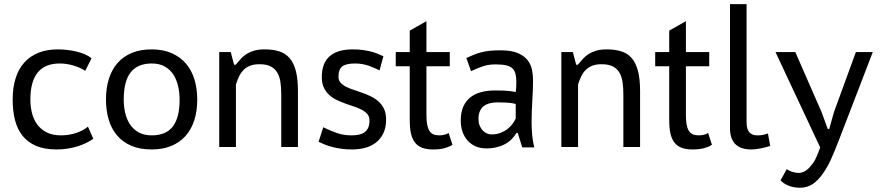

<svg xmlns="http://www.w3.org/2000/svg" viewBox="-20 -692 4150 904"><path d="M419.4 -38.6Q404.8 -28.3 386 -19Q367.2 -9.8 345 -2.9Q322.8 3.9 297.9 7.8Q272.9 11.7 246.1 11.7Q189.5 11.7 150.1 -5.1Q110.8 -22 86.2 -52.7Q61.5 -83.5 50.5 -127Q39.6 -170.4 39.6 -223.1Q39.6 -279.3 53.5 -323.5Q67.4 -367.7 94.5 -397.7Q121.6 -427.7 161.1 -443.6Q200.7 -459.5 252 -459.5Q274.4 -459.5 297.4 -456.8Q320.3 -454.1 341.3 -449Q362.3 -443.8 380.4 -436Q398.4 -428.2 411.1 -417.5L381.3 -358.4Q357.9 -374 325.7 -383.5Q293.5 -393.1 261.2 -393.1Q123 -393.1 123 -223.1Q123 -190.9 130.4 -160.6Q137.7 -130.4 154.8 -106.7Q171.9 -83 199.5 -68.8Q227.1 -54.7 267.6 -54.7Q303.2 -54.7 336.9 -65.4Q370.6 -76.2 394 -95.7Z M479 -223.1Q479 -278.8 493.2 -322.5Q507.3 -366.2 534.7 -396.7Q562 -427.2 602.1 -443.4Q642.1 -459.5 693.8 -459.5Q748.5 -459.5 789.1 -441.4Q829.6 -423.3 856.2 -391.8Q882.8 -360.4 895.8 -316.9Q908.7 -273.4 908.7 -223.1Q908.7 -168.5 894.5 -125Q880.4 -81.5 852.8 -51Q825.2 -20.5 785.2 -4.4Q745.1 11.7 693.8 11.7Q637.7 11.7 597.2 -6.1Q556.6 -23.9 530.3 -55.4Q503.9 -86.9 491.5 -129.9Q479 -172.9 479 -223.1ZM562.5 -223.1Q562.5 -191.4 569.3 -161.1Q576.2 -130.9 591.6 -107.2Q606.9 -83.5 632.3 -69.1Q657.7 -54.7 694.8 -54.7Q761.7 -54.7 793.7 -96.4Q825.7 -138.2 825.7 -223.1Q825.7 -255.9 818.6 -286.6Q811.5 -317.4 796.1 -341.1Q780.8 -364.7 755.6 -378.9Q730.5 -393.1 694.8 -393.1Q627.9 -393.1 595.2 -351.3Q562.5 -309.6 562.5 -223.1Z M1304.2 0V-247.1Q1304.2 -278.3 1300.5 -304.4Q1296.9 -330.6 1285.9 -349.6Q1274.9 -368.7 1254.6 -379.2Q1234.4 -389.6 1201.7 -389.6Q1175.8 -389.6 1157.7 -382.6Q1139.6 -375.5 1127 -362.8Q1114.3 -350.1 1105.7 -332.5Q1097.2 -314.9 1090.8 -294.4V0H1012.2V-446.8H1066.4L1082 -387.2H1089.8Q1102.1 -402.3 1114.5 -415.8Q1127 -429.2 1142.3 -438.7Q1157.7 -448.2 1178 -453.9Q1198.2 -459.5 1226.1 -459.5Q1264.6 -459.5 1293.9 -450.4Q1323.2 -441.4 1343 -418.9Q1362.8 -396.5 1372.8 -358.6Q1382.8 -320.8 1382.8 -263.2V0Z M1719.7 -125Q1719.7 -142.6 1710 -154.3Q1700.2 -166 1684.6 -174.6Q1668.9 -183.1 1648.7 -189.7Q1628.4 -196.3 1607.4 -203.9Q1586.4 -211.4 1566.2 -220.9Q1545.9 -230.5 1530.3 -244.6Q1514.6 -258.8 1504.9 -279.3Q1495.1 -299.8 1495.1 -328.6Q1495.1 -395 1532.2 -427.2Q1569.3 -459.5 1640.6 -459.5Q1667.5 -459.5 1688.5 -456.5Q1709.5 -453.6 1726.6 -449.2Q1743.7 -444.8 1757.8 -439Q1772 -433.1 1785.2 -427.2L1767.1 -360.8Q1755.4 -366.2 1742.9 -371.8Q1730.5 -377.4 1716.6 -382.3Q1702.6 -387.2 1686.5 -390.1Q1670.4 -393.1 1651.4 -393.1Q1609.9 -393.1 1591.8 -379.6Q1573.7 -366.2 1573.7 -330.6Q1573.7 -314 1583.3 -303Q1592.8 -292 1608.6 -283.9Q1624.5 -275.9 1644.5 -269.3Q1664.6 -262.7 1685.8 -255.1Q1707 -247.6 1727.1 -237.8Q1747.1 -228 1762.9 -213.6Q1778.8 -199.2 1788.3 -179Q1797.9 -158.7 1797.9 -129.9Q1797.9 -90.8 1784.7 -64Q1771.5 -37.1 1749.5 -20.3Q1727.5 -3.4 1698.5 4.2Q1669.4 11.7 1637.7 11.7Q1610.4 11.7 1587.6 8.5Q1564.9 5.4 1545.4 0.2Q1525.9 -4.9 1509.8 -11.2Q1493.7 -17.6 1480 -24.4L1502 -92.8Q1535.6 -76.2 1567.1 -65.4Q1598.6 -54.7 1634.3 -54.7Q1653.3 -54.7 1668.9 -57.9Q1684.6 -61 1696 -69.1Q1707.5 -77.1 1713.6 -90.6Q1719.7 -104 1719.7 -125Z M1843.3 -446.8H1909.2V-547.9L1987.8 -592.3V-446.8H2097.7V-379.9H1987.8V-152.3Q1987.8 -125.5 1991 -106.9Q1994.1 -88.4 2001.2 -76.7Q2008.3 -64.9 2019.8 -59.8Q2031.2 -54.7 2047.9 -54.7Q2057.1 -54.7 2069.6 -56.9Q2082 -59.1 2092.3 -65.9L2110.4 -10.3Q2099.1 -2.4 2076.9 4.6Q2054.7 11.7 2019 11.7Q1989.3 11.7 1968.3 3.9Q1947.3 -3.9 1934.1 -20.5Q1920.9 -37.1 1915 -63.2Q1909.2 -89.4 1909.2 -126V-379.9H1843.3Z M2175.8 -418.9Q2194.8 -427.7 2211.7 -434.6Q2228.5 -441.4 2246.8 -446Q2265.1 -450.7 2286.6 -452.9Q2308.1 -455.1 2336.4 -455.1Q2387.7 -455.1 2418 -442.1Q2448.2 -429.2 2464.1 -408.7Q2480 -388.2 2484.9 -363Q2489.7 -337.9 2489.7 -313.5Q2489.7 -290 2488.8 -266.6Q2487.8 -243.2 2486.3 -219Q2484.9 -194.8 2483.9 -169.7Q2482.9 -144.5 2482.9 -116.7Q2482.9 -84.5 2485.8 -54.4Q2488.8 -24.4 2495.6 2H2439L2417.5 -66.4H2412.1Q2402.8 -50.8 2389.6 -37.4Q2376.5 -23.9 2358.9 -14.2Q2341.3 -4.4 2318.8 1.2Q2296.4 6.8 2269.5 6.8Q2242.2 6.8 2220.2 -2.7Q2198.2 -12.2 2182.4 -29.5Q2166.5 -46.9 2158 -70.8Q2149.4 -94.7 2149.4 -124Q2149.4 -162.6 2161.1 -189.5Q2172.9 -216.3 2194.3 -233.4Q2215.8 -250.5 2245.4 -258.3Q2274.9 -266.1 2311 -266.1Q2337.4 -266.1 2353.3 -265.4Q2369.1 -264.6 2379.2 -263.4Q2389.2 -262.2 2395.3 -261Q2401.4 -259.8 2408.2 -258.8Q2409.7 -271 2410.4 -280.5Q2411.1 -290 2411.1 -304.7Q2411.1 -328.6 2407 -344.7Q2402.8 -360.8 2392.1 -370.6Q2381.3 -380.4 2362.8 -384.5Q2344.2 -388.7 2315.4 -388.7Q2284.2 -389.6 2255.6 -380.4Q2227.1 -371.1 2197.8 -356.9ZM2408.2 -202.6Q2401.4 -204.1 2396 -205.3Q2390.6 -206.5 2381.8 -207.5Q2373 -208.5 2359.4 -209.2Q2345.7 -210 2323.2 -210Q2304.7 -210 2288.3 -206.3Q2272 -202.6 2259.5 -193.8Q2247.1 -185.1 2240 -169.9Q2232.9 -154.8 2232.9 -132.3Q2232.9 -115.2 2238 -101.8Q2243.2 -88.4 2251.7 -78.9Q2260.3 -69.3 2271.5 -64.2Q2282.7 -59.1 2294.9 -59.1Q2317.4 -59.1 2335.9 -66.2Q2354.5 -73.2 2368.9 -84.2Q2383.3 -95.2 2393.1 -108.6Q2402.8 -122.1 2408.2 -134.3Z M2915 0V-247.1Q2915 -278.3 2911.4 -304.4Q2907.7 -330.6 2896.7 -349.6Q2885.7 -368.7 2865.5 -379.2Q2845.2 -389.6 2812.5 -389.6Q2786.6 -389.6 2768.6 -382.6Q2750.5 -375.5 2737.8 -362.8Q2725.1 -350.1 2716.6 -332.5Q2708 -314.9 2701.7 -294.4V0H2623V-446.8H2677.2L2692.9 -387.2H2700.7Q2712.9 -402.3 2725.3 -415.8Q2737.8 -429.2 2753.2 -438.7Q2768.6 -448.2 2788.8 -453.9Q2809.1 -459.5 2836.9 -459.5Q2875.5 -459.5 2904.8 -450.4Q2934.1 -441.4 2953.9 -418.9Q2973.6 -396.5 2983.6 -358.6Q2993.7 -320.8 2993.7 -263.2V0Z M3064.9 -446.8H3130.9V-547.9L3209.5 -592.3V-446.8H3319.3V-379.9H3209.5V-152.3Q3209.5 -125.5 3212.6 -106.9Q3215.8 -88.4 3222.9 -76.7Q3230 -64.9 3241.5 -59.8Q3252.9 -54.7 3269.5 -54.7Q3278.8 -54.7 3291.3 -56.9Q3303.7 -59.1 3314 -65.9L3332 -10.3Q3320.8 -2.4 3298.6 4.6Q3276.4 11.7 3240.7 11.7Q3210.9 11.7 3189.9 3.9Q3168.9 -3.9 3155.8 -20.5Q3142.6 -37.1 3136.7 -63.2Q3130.9 -89.4 3130.9 -126V-379.9H3064.9Z M3495.1 -118.2Q3495.1 -83.5 3508.3 -69.1Q3521.5 -54.7 3543.9 -54.7Q3550.8 -54.7 3556.4 -54.9Q3562 -55.2 3567.9 -56.2Q3573.7 -57.1 3580.3 -58.8Q3586.9 -60.5 3595.7 -63.5L3606.4 -4.9Q3597.7 -2 3586.4 1Q3575.2 3.9 3563.5 6.3Q3551.8 8.8 3539.8 10.3Q3527.8 11.7 3517.1 11.7Q3494.1 11.7 3475.8 6.1Q3457.5 0.5 3444.3 -11.5Q3431.2 -23.4 3424.1 -42.7Q3417 -62 3417 -89.4V-672.4H3495.1Z M3848.1 -164.6 3877.4 -84.5H3884.3L3906.7 -164.6L4009.8 -446.8H4089.4L3933.6 -42Q3908.7 22.9 3892.1 59.3Q3875.5 95.7 3852.5 127.9Q3829.6 160.2 3804.2 176Q3778.8 191.9 3747.6 191.9Q3715.3 191.9 3690.7 181.4Q3666 170.9 3655.3 156.7L3684.6 104Q3688 107.4 3694.3 110.6Q3700.7 113.8 3708.3 116.5Q3715.8 119.1 3724.4 120.6Q3732.9 122.1 3741.2 122.1Q3752.9 122.1 3766.1 116Q3779.3 109.9 3793.5 94Q3807.6 78.1 3816.7 62.3Q3825.7 46.4 3841.8 2.4L3631.3 -446.8H3724.6Z"/></svg>

Font: PT Astra Sans
Style: Regular
Weight: 400
Designer: A.Korolkova, I. Chaeva
Foundry: ParaType Ltd
Version: Version 1.001; ttfautohint (v1.6)